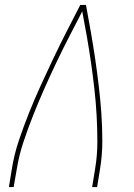

<svg xmlns="http://www.w3.org/2000/svg" viewBox="-20 -755 540 775"><path d="M16 0 28 -74Q37 -131 56 -187.5Q75 -244 97 -299Q119 -354 144 -409Q169 -464 195 -518.5Q221 -573 248.5 -627Q276 -681 304 -735H327Q337 -681 346.5 -627Q356 -573 364 -518.5Q372 -464 378.5 -409.5Q385 -355 389 -299Q393 -243 393 -186.5Q393 -130 384 -74L372 0H352L364 -74Q373 -128 373 -182Q373 -236 370 -289.5Q367 -343 361 -396Q355 -449 347.5 -501.5Q340 -554 331 -605.5Q322 -657 312 -709Q285 -657 258.5 -605.5Q232 -554 207 -501.5Q182 -449 158.5 -396Q135 -343 114 -290Q93 -237 75 -183Q57 -129 48 -74L35 0Z"/></svg>

Font: Iosevka Curly Thin Oblique
Style: Regular
Weight: 100
Italic angle: -9°
Monospace: yes
Designer: Belleve Invis
Foundry: Belleve Invis
Version: Version 11.1.0; ttfautohint (v1.8.3)